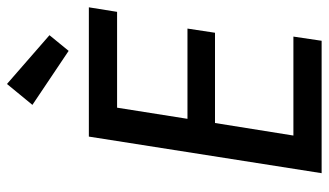

<svg xmlns="http://www.w3.org/2000/svg" viewBox="-216 -727 943 551"><g transform="rotate(-90 255.5 -451.5)"><path d="M142 -81H426L414 0H34L139 -668H510L497 -587H222L190 -385H449L437 -306H178ZM385 -726 230 -830 290 -903 430 -781Z"/></g></svg>

Font: Rambla
Style: Italic
Weight: 400
Italic angle: -12°
Designer: Martin Sommaruga
Foundry: Martin Sommaruga
Version: Version 1.001